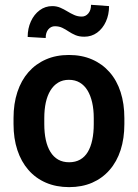

<svg xmlns="http://www.w3.org/2000/svg" viewBox="-20 -766 572 796"><path d="M36.1 -251.5V-276.4Q36.1 -335.9 52 -384.3Q67.9 -432.6 97.9 -466.8Q127.9 -501 170.2 -519.5Q212.4 -538.1 265.6 -538.1Q319.3 -538.1 361.8 -519.5Q404.3 -501 434.3 -466.8Q464.4 -432.6 480 -384.3Q495.6 -335.9 495.6 -276.4V-251.5Q495.6 -191.9 480 -143.8Q464.4 -95.7 434.3 -61.3Q404.3 -26.9 362.1 -8.5Q319.8 9.8 266.6 9.8Q213.4 9.8 170.7 -8.5Q127.9 -26.9 97.9 -61.3Q67.9 -95.7 52 -143.8Q36.1 -191.9 36.1 -251.5ZM163.6 -276.4V-251.5Q163.6 -215.3 169.9 -186Q176.3 -156.7 189.2 -136Q202.1 -115.2 221.4 -104.2Q240.7 -93.3 266.6 -93.3Q292.5 -93.3 312 -104.2Q331.5 -115.2 344 -136Q356.4 -156.7 362.5 -186Q368.7 -215.3 368.7 -251.5V-276.4Q368.7 -312 362.1 -341.1Q355.5 -370.1 342.8 -391.1Q330.1 -412.1 310.8 -423.6Q291.5 -435.1 265.6 -435.1Q240.2 -435.1 221.2 -423.6Q202.1 -412.1 189.2 -391.1Q176.3 -370.1 169.9 -341.1Q163.6 -312 163.6 -276.4ZM357.4 -746.1 432.1 -740.7Q432.1 -705.1 418.9 -676.3Q405.8 -647.5 382.6 -630.6Q359.4 -613.8 329.6 -613.8Q308.1 -613.8 292.7 -620.4Q277.3 -627 264.6 -635.5Q252 -644 238.5 -650.6Q225.1 -657.2 207.5 -657.2Q191.4 -657.2 180.4 -644.3Q169.4 -631.3 169.4 -608.4L94.7 -612.8Q94.7 -647.9 107.9 -677Q121.1 -706.1 144.3 -723.4Q167.5 -740.7 196.8 -740.7Q214.8 -740.7 230 -734.1Q245.1 -727.5 259 -719Q272.9 -710.4 287.6 -703.9Q302.2 -697.3 319.3 -697.3Q335 -697.3 346.2 -710.4Q357.4 -723.6 357.4 -746.1Z"/></svg>

Font: Roboto SemiCondensed SemiBold
Style: Regular
Weight: 600
Width: 4
Designer: Christian Robertson
Foundry: Google
Version: Version 3.009; 2024